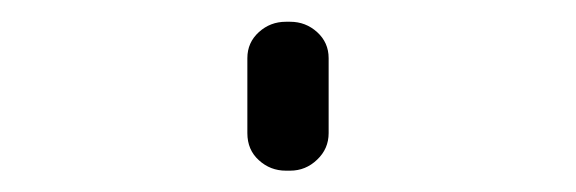

<svg xmlns="http://www.w3.org/2000/svg" viewBox="-20 -160 540 180"><path d="M248 0Q233.4 0 222.7 -9.8Q211.9 -19.5 211.9 -35.2V-105.5Q211.9 -120.1 222.7 -129.9Q233.4 -139.6 248 -139.6H252Q266.6 -139.6 277.3 -129.9Q288.1 -120.1 288.1 -105.5V-35.2Q288.1 -20.5 277.3 -10.3Q266.6 0 252 0Z"/></svg>

Font: Rounded-L Mgen+ 1m light
Style: Regular
Weight: 200
Designer: [Source Han Sans]
Ryoko NISHIZUKA  (kana & ideographs); Paul D. Hunt (Latin, Greek & Cyrillic); Wenlong ZHANG  (bopomofo
Version: Version 1.059.20150602